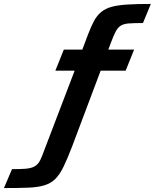

<svg xmlns="http://www.w3.org/2000/svg" viewBox="-204 -762 786 975"><path d="M-184 193 -143 97Q-102 97 -76 95Q-50 93 -34.5 86Q-19 79 -9 66Q1 53 10 29L175 -403H77L120 -510H214L243 -587Q259 -629 274 -656.5Q289 -684 310.5 -701.5Q332 -719 363.5 -727.5Q395 -736 443 -739Q491 -742 562 -742L522 -645Q476 -645 450 -643Q424 -641 409 -631.5Q394 -622 383 -601Q372 -580 358 -542L346 -510H477L434 -403H307L161 -15Q137 47 118 86Q99 125 76.5 147Q54 169 21.5 179Q-11 189 -60.5 191Q-110 193 -184 193Z"/></svg>

Font: Saira Thin SemiBold
Style: Italic
Weight: 600
Italic angle: -12°
Version: Version 1.101